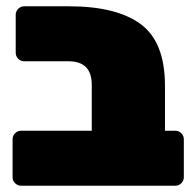

<svg xmlns="http://www.w3.org/2000/svg" viewBox="-20 -591 625 611"><path d="M57 -571H199Q351 -571 428 -514Q505 -457 505 -318V-175H538Q549 -175 557 -167Q565 -159 565 -148V-27Q565 -16 557 -8Q549 0 538 0H47Q36 0 28 -8Q20 -16 20 -27V-148Q20 -159 28 -167Q36 -175 47 -175H272V-321Q272 -396 198 -396H57Q46 -396 38 -404Q30 -412 30 -423V-544Q30 -555 38 -563Q46 -571 57 -571Z"/></svg>

Font: Rubik One
Style: Regular
Weight: 400
Designer: Hubert and Fischer with Elvire Volk Leonovitch
Foundry: Hubert and Fischer with Elvire Volk Leonovitch
Version: Version 1.001